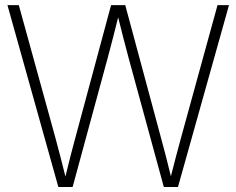

<svg xmlns="http://www.w3.org/2000/svg" viewBox="-20 -748 946 768"><path d="M213.4 0 9.8 -727.5H55.2L199.2 -205.6Q210.4 -165 220.9 -124Q231.4 -83 241.7 -42Q251.5 -83 262 -124Q272.5 -165 283.7 -205.6L424.3 -727.5H481L621.6 -205.6Q632.8 -165 643.3 -124.3Q653.8 -83.5 663.6 -43Q673.8 -83.5 684.6 -124.3Q695.3 -165 706.5 -205.6L850.1 -727.5H896L691.9 0H635.3L494.6 -515.6Q483.4 -556.6 473.1 -597.4Q462.9 -638.2 452.6 -678.7Q442.4 -638.2 432.1 -597.4Q421.9 -556.6 410.6 -515.6L270.5 0Z"/></svg>

Font: Inter Display ExtraLight
Style: Regular
Weight: 200
Designer: Rasmus Andersson
Foundry: rsms
Version: Version 4.000;git-a52131595